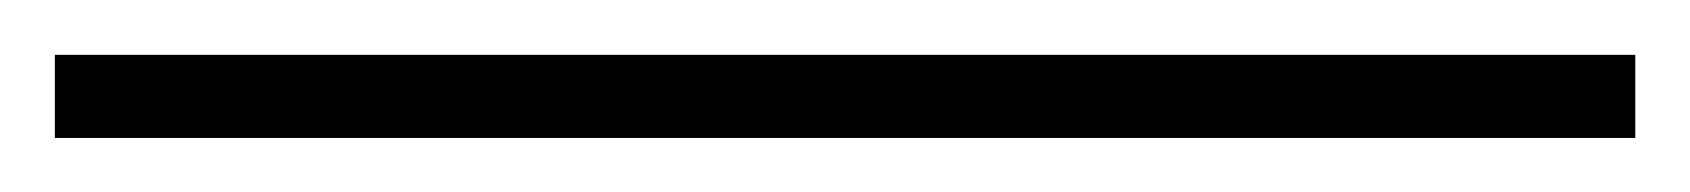

<svg xmlns="http://www.w3.org/2000/svg" viewBox="-20 -20 616 70"><path d="M576.2 30.3H0V0H576.2Z"/></svg>

Font: Pretendard GOV Thin
Style: Regular
Weight: 100
Designer: Base glyphs from Inter by Rasmus Andersson; Hangeul glyphs from Noto Sans CJK(Source Han Sans) by Jang Soo-young and Kan
Foundry: Kil Hyung-jin
Version: Version 1.309